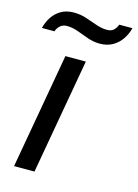

<svg xmlns="http://www.w3.org/2000/svg" viewBox="-123 -783 607 845"><g transform="rotate(15 180.5 -360.5)"><path d="M27 0 120 -526H213L120 0ZM-12 -619Q-6 -645 9 -668.5Q24 -692 48.5 -706.5Q73 -721 107 -721Q137 -721 164 -712Q191 -703 216.5 -694Q242 -685 267 -685Q286 -685 297 -695.5Q308 -706 313 -721H373Q367 -695 351 -671Q335 -647 310 -632.5Q285 -618 251 -618Q223 -618 196 -627.5Q169 -637 143.5 -646.5Q118 -656 93 -656Q74 -656 62 -645Q50 -634 45 -619Z"/></g></svg>

Font: Archivo SemiExpanded
Style: Italic
Weight: 400
Width: 6
Italic angle: -10°
Designer: Hector Gatti
Foundry: Omnibus-Type
Version: Version 2.001